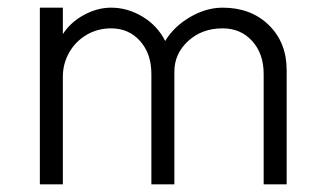

<svg xmlns="http://www.w3.org/2000/svg" viewBox="-20 -481 843 501"><path d="M561 -407Q507 -407 471 -374Q435 -341 435 -294V0H375V-288Q375 -341 345.5 -374Q316 -407 270 -407Q234 -407 205 -389.5Q176 -372 160 -343Q144 -314 144 -281V0H84V-461H144V-392Q164 -423 199 -442Q234 -461 270 -461Q313 -461 352 -437.5Q391 -414 411 -374Q434 -412 476 -436.5Q518 -461 561 -461Q635 -461 681.5 -415.5Q728 -370 728 -298V0H668V-288Q668 -341 638 -374Q608 -407 561 -407Z"/></svg>

Font: SUITE Light
Style: Regular
Weight: 300
Designer: Sun
Foundry: Sun
Version: Version 2.040